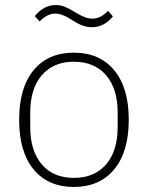

<svg xmlns="http://www.w3.org/2000/svg" viewBox="-20 -730 587 762"><path d="M56 -255Q56 -382 113.5 -451.5Q171 -521 273 -521Q375 -521 433 -451.5Q491 -382 491 -255Q491 -127 433 -57.5Q375 12 273 12Q171 12 113.5 -57.5Q56 -127 56 -255ZM447 -226V-283Q447 -378 401 -431.5Q355 -485 273 -485Q192 -485 146 -431.5Q100 -378 100 -283V-226Q100 -131 146 -77.5Q192 -24 273 -24Q355 -24 401 -77.5Q447 -131 447 -226ZM267 -650Q245 -664 229 -670Q213 -676 199 -676Q168 -676 137 -645L118 -666Q154 -710 201 -710Q220 -710 237.5 -703Q255 -696 279 -681Q302 -667 317.5 -661.5Q333 -656 347 -656Q379 -656 409 -687L428 -665Q393 -622 345 -622Q326 -622 308 -628.5Q290 -635 267 -650Z"/></svg>

Font: Anuphan ExtraLight
Style: Regular
Weight: 200
Designer: Cadson Demak
Version: Version 3.001